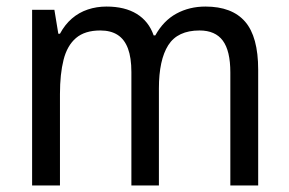

<svg xmlns="http://www.w3.org/2000/svg" viewBox="-20 -566 882 586"><path d="M607 -546Q688 -546 728 -500Q768 -454 768 -353V0H683V-345Q683 -411 660 -442Q637 -473 589 -473Q522 -473 493.5 -428Q465 -383 465 -296V0H381V-346Q381 -390 370.5 -418Q360 -446 339 -459.5Q318 -473 286 -473Q239 -473 212 -450Q185 -427 174 -383.5Q163 -340 163 -279V0H78V-536H146L158 -463H163Q178 -491 199.5 -509.5Q221 -528 248 -537Q275 -546 305 -546Q361 -546 397.5 -523.5Q434 -501 449 -458H454Q479 -503 518.5 -524.5Q558 -546 607 -546Z"/></svg>

Font: Noto Sans Khmer SemiCondensed
Style: Regular
Weight: 400
Width: 4
Designer: Danh Hong and the Monotype Design Team
Foundry: Monotype Imaging Inc.
Version: Version 2.004